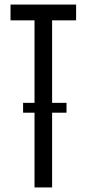

<svg xmlns="http://www.w3.org/2000/svg" viewBox="-20 -820 378 840"><path d="M131 0V-327H81V-370H131V-731H26V-800H313V-731H208V-370H271V-327H208V0Z"/></svg>

Font: Big Shoulders Display Medium
Style: Regular
Weight: 500
Designer: Patric King
Foundry: XO Type Co
Version: Version 1.000; ttfautohint (v1.8.2)